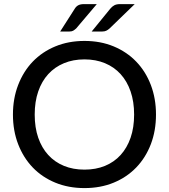

<svg xmlns="http://www.w3.org/2000/svg" viewBox="-20 -930 842 957"><path d="M757.5 -359Q757.5 -278.5 731.8 -211.2Q706 -144 659 -95.2Q612 -46.5 546.5 -19.5Q481 7.5 401 7.5Q321.5 7.5 255.8 -19.5Q190 -46.5 143.2 -95.2Q96.5 -144 70.5 -211.2Q44.5 -278.5 44.5 -359Q44.5 -439 70.5 -506.5Q96.5 -574 143.2 -622.8Q190 -671.5 255.8 -698.8Q321.5 -726 401 -726Q481 -726 546.5 -698.8Q612 -671.5 659 -622.8Q706 -574 731.8 -506.5Q757.5 -439 757.5 -359ZM648.5 -359Q648.5 -423 631 -474Q613.5 -525 581.2 -560.5Q549 -596 503.2 -615Q457.5 -634 401 -634Q344.5 -634 298.8 -615Q253 -596 220.5 -560.5Q188 -525 170.5 -474Q153 -423 153 -359Q153 -294.5 170.5 -243.8Q188 -193 220.5 -157.5Q253 -122 298.8 -103.2Q344.5 -84.5 401 -84.5Q457.5 -84.5 503.2 -103.2Q549 -122 581.2 -157.5Q613.5 -193 631 -243.8Q648.5 -294.5 648.5 -359ZM462.5 -909.5 359.5 -788Q351.5 -781 344.8 -777Q338 -773 326.5 -773H280L352.5 -886.5Q359.5 -898 370.2 -903.8Q381 -909.5 398.5 -909.5ZM651.5 -909.5 526 -788Q517.5 -780.5 509.5 -776.8Q501.5 -773 490 -773H437L529.5 -886.5Q538.5 -897.5 549.5 -903.5Q560.5 -909.5 578 -909.5Z"/></svg>

Font: Lato 2
Style: Regular
Weight: 500
Designer: Lukasz Dziedzic with Adam Twardoch and Botio Nikoltchev
Foundry: tyPoland Lukasz Dziedzic
Version: Version 2.015; 2015-08-06; http://www.latofonts.com/